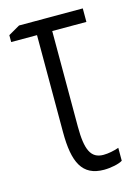

<svg xmlns="http://www.w3.org/2000/svg" viewBox="-90 -583 459 646"><g transform="rotate(-15 139.5 -260.5)"><path d="M263 -532H41L1 -509V-485H91V-147C91 -42 116 11 192 11C216 11 245 5 257 -3V-48C240 -42 220 -38 203 -38C159 -38 144 -72 144 -152V-485H263Z"/></g></svg>

Font: Noto Sans UI Condensed Light
Style: Regular
Weight: 300
Width: 3
Designer: Monotype Design Team
Foundry: Monotype Imaging Inc.
Version: Version 1.901